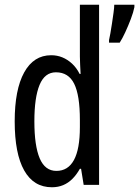

<svg xmlns="http://www.w3.org/2000/svg" viewBox="-20 -780 587 810"><path d="M547 -750Q543 -729 532 -700Q521 -671 508.5 -644Q496 -617 485 -600H440V-611Q442 -619 445.5 -638.5Q449 -658 452.5 -681.5Q456 -705 459 -726.5Q462 -748 462 -760H547ZM199 10Q122 10 82 -61Q42 -132 42 -268Q42 -402 82 -474.5Q122 -547 196 -547Q221 -547 243 -538Q265 -529 284 -511.5Q303 -494 316 -468H320Q319 -491 318 -508.5Q317 -526 317 -542V-760H398V0H333L322 -68H317Q303 -43 285.5 -25.5Q268 -8 246.5 1Q225 10 199 10ZM218 -59Q267 -59 292 -105Q317 -151 317 -244V-274Q317 -378 293 -426.5Q269 -475 216 -475Q169 -475 147 -422Q125 -369 125 -268Q125 -165 147.5 -112Q170 -59 218 -59Z"/></svg>

Font: Noto Sans ExtraCondensed
Style: Regular
Weight: 400
Width: 2
Designer: Monotype Design Team
Foundry: Monotype Imaging Inc.
Version: Version 2.013